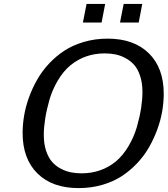

<svg xmlns="http://www.w3.org/2000/svg" viewBox="-20 -940 854 978"><path d="M686.5 -825.2H591.3L609.9 -919.9H704.6ZM497.6 -825.2H402.3L420.9 -919.9H515.6ZM203.1 -252.9Q203.1 -207.5 214.6 -172.6Q226.1 -137.7 244.6 -116.2Q263.2 -94.7 289.1 -81.1Q314.9 -67.4 340.6 -62.3Q366.2 -57.1 395 -57.1Q495.6 -57.1 569.8 -117.2Q607.4 -148.9 635.5 -197Q663.6 -245.1 678 -296.1Q692.4 -347.2 699 -391.1Q705.6 -435.1 705.6 -471.7Q705.6 -517.1 694.1 -552.2Q682.6 -587.4 664.1 -608.6Q645.5 -629.9 619.6 -643.8Q593.8 -657.7 568.1 -662.8Q542.5 -668 513.7 -668Q413.6 -668 339.4 -607.9Q301.8 -576.7 273.7 -528.6Q245.6 -480.5 231.2 -429.4Q216.8 -378.4 210 -334.2Q203.1 -290 203.1 -252.9ZM95.2 -262.7Q95.2 -306.2 103 -351.8Q110.8 -397.5 127.9 -444.6Q145 -491.7 169.7 -534.9Q194.3 -578.1 230.2 -616.5Q266.1 -654.8 309.1 -682.6Q352.1 -710.4 408.4 -726.8Q464.8 -743.2 528.3 -743.2Q662.1 -743.2 738 -668.7Q814 -594.2 814 -462.4Q814 -418.9 806.2 -373Q798.3 -327.1 781 -280Q763.7 -232.9 739 -189.7Q714.4 -146.5 678.5 -108.4Q642.6 -70.3 599.4 -42.2Q556.2 -14.2 499.8 2Q443.4 18.1 380.4 18.1Q246.6 18.1 170.9 -56.4Q95.2 -130.9 95.2 -262.7Z"/></svg>

Font: Aurulent Sans
Style: Italic
Weight: 400
Italic angle: -11°
Version: Version 2007.05.04